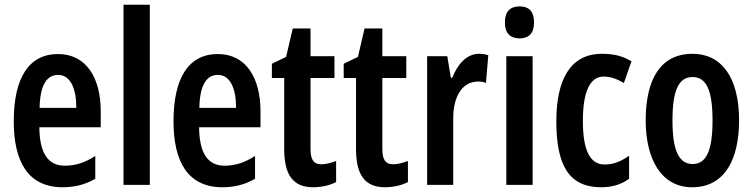

<svg xmlns="http://www.w3.org/2000/svg" viewBox="-20 -780 3176 810"><path d="M225 -552C102 -552 38 -452 38 -268C38 -102 96 10 244 10C294 10 340 -1 382 -26V-122C337 -93 297 -81 253 -81C183 -81 147 -133 146 -243H405V-310C405 -453 343 -552 225 -552ZM225 -464C277 -464 302 -407 302 -325H147C149 -424 179 -464 225 -464Z M612 0V-760H501V0Z M899 -552C776 -552 712 -452 712 -268C712 -102 770 10 918 10C968 10 1014 -1 1056 -26V-122C1011 -93 971 -81 927 -81C857 -81 821 -133 820 -243H1079V-310C1079 -453 1017 -552 899 -552ZM899 -464C951 -464 976 -407 976 -325H821C823 -424 853 -464 899 -464Z M1336 -87C1301 -87 1290 -109 1290 -153V-451H1391V-543H1290V-660H1215L1187 -540L1127 -511V-451H1179V-151C1179 -43 1216 10 1301 10C1336 10 1372 2 1398 -12V-101C1374 -92 1354 -87 1336 -87Z M1639 -87C1604 -87 1593 -109 1593 -153V-451H1694V-543H1593V-660H1518L1490 -540L1430 -511V-451H1482V-151C1482 -43 1519 10 1604 10C1639 10 1675 2 1701 -12V-101C1677 -92 1657 -87 1639 -87Z M2001 -553C1948 -553 1910 -508 1888 -452H1882L1867 -543H1782V0H1892V-280C1892 -372 1929 -436 1998 -436C2006 -436 2021 -435 2030 -430L2040 -547C2024 -552 2012 -553 2001 -553Z M2172 -753C2131 -753 2110 -730 2110 -685C2110 -641 2132 -618 2172 -618C2212 -618 2233 -641 2233 -685C2233 -729 2214 -753 2172 -753ZM2227 -543H2116V0H2227Z M2516 10C2559 10 2599 0 2634 -26V-123C2598 -98 2568 -86 2530 -86C2469 -86 2439 -147 2439 -269C2439 -392 2468 -457 2527 -457C2555 -457 2580 -448 2612 -430L2644 -521C2612 -541 2576 -553 2519 -553C2383 -553 2327 -439 2327 -268C2327 -80 2382 10 2516 10Z M3098 -272C3098 -455 3023 -553 2902 -553C2764 -553 2704 -442 2704 -272C2704 -113 2767 10 2900 10C3042 10 3098 -115 3098 -272ZM2817 -271C2817 -397 2842 -455 2902 -455C2961 -455 2986 -397 2986 -272C2986 -147 2961 -88 2902 -88C2843 -88 2817 -148 2817 -271Z"/></svg>

Font: Noto Sans Sinhala UI ExtraCondensed SemiBold
Style: Regular
Weight: 600
Width: 2
Designer: Jelle Bosma - Monotype Design Team
Foundry: Monotype Imaging Inc.
Version: Version 2.006